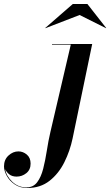

<svg xmlns="http://www.w3.org/2000/svg" viewBox="-207 -680 551 960"><path d="M191 -605 20 -539 19 -540 157 -660H230L324 -540L323 -539ZM-181 166Q-175.8 199.8 -146 228.4Q-116.2 257 -75 257Q-40.5 257 -21.1 231.1Q-1.6 205.2 9 163.5Q19.6 121.8 27.1 73.4Q34.5 25 45 -20L147 -457H53V-460H254L156 12Q143 74.5 114.7 131.3Q86.4 188.1 40.7 224.1Q-5 260 -70 260Q-107.5 260 -133.6 241.9Q-159.8 223.9 -173.4 198.7Q-187 173.5 -187 152Q-187 118.2 -164.5 97.6Q-142 77 -115 77Q-91.8 77 -72.9 92.9Q-54 108.8 -54 138Q-54 168.8 -75.5 185.9Q-97 203 -124 203Q-146.5 203 -160.8 191.6Q-175 180.2 -181 166Z"/></svg>

Font: Bodoni* 72 Medium
Style: Italic
Weight: 500
Italic angle: -13°
Version: Version 1.002; ttfautohint (v0.97) -l 8 -r 50 -G 200 -x 14 -